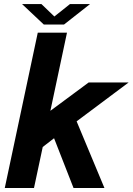

<svg xmlns="http://www.w3.org/2000/svg" viewBox="-20 -946 667 966"><path d="M4 0 170 -781.5H317L233.5 -388.5L426 -531H627L365.5 -335.5L505.5 0H350L252 -250.5L195 -206.5L151 0ZM91 -925.5H188.5L253.5 -863L332 -925.5H433L302 -822.5H200.5Z"/></svg>

Font: Epilogue
Style: Bold Italic
Weight: 700
Italic angle: -12°
Designer: Tyler Finck
Foundry: Etcetera Type Co
Version: Version 2.111; ttfautohint (v1.8.3)